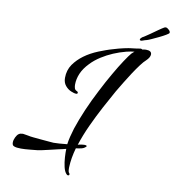

<svg xmlns="http://www.w3.org/2000/svg" viewBox="-106 -932 1101 1214"><g transform="rotate(10 444.5 -324.5)"><path d="M412 190Q407 190 402 184Q389 170 382.5 141.5Q376 113 374 81.5Q372 50 373 27Q363 30 351 32.5Q339 35 326 38Q300 44 273 50.5Q246 57 225 61.5Q204 66 195 67Q173 69 144 72Q115 75 90 75Q60 75 46 69Q33 65 33 46Q33 30 41.5 12.5Q50 -5 60 -12Q70 -19 84 -19Q86 -19 89 -19Q92 -19 95 -18Q103 -17 110.5 -15.5Q118 -14 125 -13Q131 -11 155.5 -8.5Q180 -6 209 -3.5Q238 -1 261 1Q284 3 287 3Q301 3 323.5 1.5Q346 0 374 -3Q377 -26 383.5 -52.5Q390 -79 399 -108Q419 -168 447.5 -234.5Q476 -301 511 -368Q528 -401 544 -431Q560 -461 576 -488Q607 -542 633.5 -582Q660 -622 674 -638Q683 -647 691 -653Q669 -651 640 -644Q555 -622 486 -578Q448 -554 421 -525Q388 -491 372.5 -455Q357 -419 357 -382Q357 -372 360 -360.5Q363 -349 376 -344Q383 -341 383 -335Q383 -327 374 -327Q361 -327 340 -336Q319 -345 303 -364.5Q287 -384 287 -414Q287 -463 313 -501Q363 -572 466 -614Q489 -623 511 -631Q533 -639 555 -645Q590 -656 622.5 -663Q655 -670 668 -671Q677 -672 685.5 -673Q694 -674 701 -675L726 -679Q733 -679 737 -675Q751 -678 761 -678Q797 -678 797 -654Q797 -635 773 -612Q759 -600 739.5 -574Q720 -548 698.5 -515.5Q677 -483 656.5 -449Q636 -415 618 -385Q588 -332 555 -270Q522 -208 491.5 -142Q461 -76 440 -11Q442 -12 444 -12L445 -13Q456 -15 464.5 -16.5Q473 -18 480 -18Q497 -18 497 -12Q497 -8 484.5 0Q472 8 447 11L432 13Q413 80 411 138V147Q411 169 418 175Q421 178 421 182Q421 190 412 190ZM718 -729Q711 -729 711 -734Q711 -742 723 -751Q733 -756 746.5 -765.5Q760 -775 771 -782Q789 -795 814 -812.5Q839 -830 850 -836Q856 -840 865 -838Q869 -837 880 -827.5Q891 -818 889 -808Q888 -804 870.5 -793.5Q853 -783 829 -771.5Q805 -760 784 -750.5Q763 -741 755 -739Q748 -737 743.5 -736Q739 -735 735 -733L723 -729Z"/></g></svg>

Font: Birthstone Bounce Medium
Style: Regular
Weight: 500
Designer: Robert E. Leuschke
Foundry: Rob Leuschke
Version: Version 1.010; ttfautohint (v1.8.3)